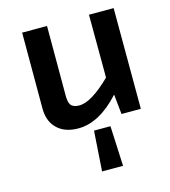

<svg xmlns="http://www.w3.org/2000/svg" viewBox="-109 -577 798 902"><g transform="rotate(-15 290.5 -126.5)"><path d="M528 0H434L424 -97Q324 13 222 13Q154 13 117 -25Q81 -61 82 -125V-490H203V-157Q202 -120 213 -105Q225 -90 254 -90Q312 -90 408 -184L407 -490H527ZM369 42 378 237H276L289 42Z"/></g></svg>

Font: Taylor Sans Upright Semi Bold
Style: Regular
Weight: 600
Italic angle: -8°
Designer: Natanael Gama
Version: Version 1.001 September 8, 2015